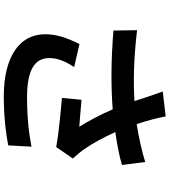

<svg xmlns="http://www.w3.org/2000/svg" viewBox="41 -900 917 1040"><g transform="rotate(90 500.0 -379.5)"><path d="M507 -710C513 -693 519 -672 527 -649C421 -642 293 -645 143 -663L145 -535C316 -521 453 -522 572 -531C600 -464 636 -398 666 -350C635 -352 569 -358 520 -362L510 -256C594 -249 720 -236 776 -225L838 -315C820 -335 801 -357 784 -382C759 -418 724 -480 695 -545C758 -554 822 -566 873 -581L857 -707C794 -688 724 -672 652 -661C635 -711 620 -765 610 -818L475 -802C488 -769 499 -733 507 -710ZM343 -322 218 -351C184 -283 165 -226 165 -165C165 -21 294 58 498 59C620 59 710 46 767 35L774 -91C703 -77 615 -67 506 -67C369 -67 294 -103 294 -187C294 -231 311 -275 343 -322Z"/></g></svg>

Font: Source Han Sans CN
Style: Bold
Weight: 700
Designer: Ryoko NISHIZUKA 西塚涼子 (kana, bopomofo & ideographs); Paul D. Hunt (Latin, Greek & Cyrillic); Sandoll Communications 산돌커뮤니
Foundry: Adobe
Version: Version 2.001;hotconv 1.0.107;makeotfexe 2.5.65593